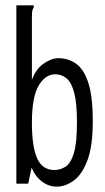

<svg xmlns="http://www.w3.org/2000/svg" viewBox="-20 -685 390 716"><path d="M191 11Q162 11 136.5 -8Q111 -27 98 -60L85 0H41V-665H106V-658Q102 -652 100.5 -645Q99 -638 99 -621V-387Q114 -428 143 -448Q172 -468 197 -468Q236 -468 265 -446.5Q294 -425 310 -374Q326 -323 326 -233Q326 -140 306 -87Q286 -34 255 -11.5Q224 11 191 11ZM183 -51Q205 -51 224.5 -63.5Q244 -76 255.5 -114Q267 -152 267 -229Q267 -299 257 -338Q247 -377 228.5 -392.5Q210 -408 186 -408Q149 -408 124 -365.5Q99 -323 99 -227Q99 -138 118.5 -94.5Q138 -51 183 -51Z"/></svg>

Font: Inconsolata ExtraCondensed
Style: Regular
Weight: 400
Width: 2
Monospace: yes
Designer: Raph Levien, Cyreal, Brenton Simpson
Foundry: Raph Levien, Cyreal, Google
Version: Version 3.001; ttfautohint (v1.8.2.53-6de2)